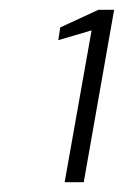

<svg xmlns="http://www.w3.org/2000/svg" viewBox="-20 -724 253 392"><path d="M112 -352 167 -662 99 -642 103 -668 181 -704H213L151 -352Z"/></svg>

Font: DM Sans 28pt ExtraLight
Style: Italic
Weight: 250
Italic angle: -10°
Version: Version 4.004;gftools[0.9.30]